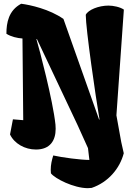

<svg xmlns="http://www.w3.org/2000/svg" viewBox="-20 -776 709 1009"><path d="M32.7 -69.3C55.7 -21 110.8 9.8 168.9 9.8C243.7 9.8 272.5 -38.1 272.5 -99.1C272.5 -106.4 272 -113.8 271.5 -121.1C258.3 -247.6 186 -522 171.4 -570.3L173.8 -571.3L387.2 -119.6L442.4 2.4L449.7 64.5C404.3 64.5 307.6 51.8 259.8 41C252.4 65.4 246.6 88.4 246.6 116.7C246.6 122.6 247.1 128.4 247.6 134.8C269 163.1 367.7 212.4 440.9 212.9C448.2 212.9 455.1 212.4 461.9 211.4C547.9 182.1 609.4 110.4 630.4 29.3L617.2 -29.3L591.8 -169.9L630.9 -725.6C610.8 -739.3 575.7 -746.6 549.8 -746.6C498 -746.6 442.9 -724.1 430.7 -698.2C430.7 -625 482.9 -265.1 502.9 -148.9L501 -147L313.5 -676.3C240.7 -728 137.7 -750.5 91.3 -756.3C25.4 -721.2 13.7 -657.2 13.7 -598.6C38.1 -583 70.3 -575.7 98.1 -573.7L102.1 -144.5L47.9 -148.9Z"/></svg>

Font: Fruktur
Style: Regular
Weight: 400
Designer: Viktoriya Grabowska
Foundry: Viktoriya Grabowska
Version: Version 1.002